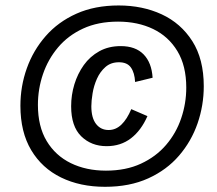

<svg xmlns="http://www.w3.org/2000/svg" viewBox="-20 -682 807 713"><path d="M370 11.7Q277.5 11.7 206.7 -22.9Q135.8 -57.5 95.8 -124.6Q55.8 -191.7 55.8 -289.2Q55.8 -361.7 79.6 -428.3Q103.3 -495 149.6 -547.9Q195.8 -600.8 263.8 -631.2Q331.7 -661.7 420.8 -661.7Q509.2 -661.7 580.4 -628.8Q651.7 -595.8 694.2 -529.2Q736.7 -462.5 736.7 -361.7Q736.7 -290.8 713.8 -224.2Q690.8 -157.5 645 -104.2Q599.2 -50.8 530.4 -19.6Q461.7 11.7 370 11.7ZM373.3 -48.3Q447.5 -48.3 503.3 -74.2Q559.2 -100 596.7 -143.8Q634.2 -187.5 652.9 -242.9Q671.7 -298.3 671.7 -356.7Q671.7 -437.5 638.8 -492.1Q605.8 -546.7 548.8 -574.2Q491.7 -601.7 418.3 -601.7Q344.2 -601.7 288.3 -575.8Q232.5 -550 195.4 -505.8Q158.3 -461.7 139.6 -406.7Q120.8 -351.7 120.8 -292.5Q120.8 -212.5 153.3 -158.3Q185.8 -104.2 242.9 -76.2Q300 -48.3 373.3 -48.3ZM375.8 -139.2Q319.2 -139.2 281.7 -175.8Q244.2 -212.5 244.2 -287.5Q244.2 -329.2 256.2 -368.8Q268.3 -408.3 291.2 -440.4Q314.2 -472.5 348.8 -491.7Q383.3 -510.8 428.3 -510.8Q483.3 -510.8 513.3 -480Q543.3 -449.2 546.7 -393.3L481.7 -377.5Q480 -411.7 466.2 -431.2Q452.5 -450.8 421.7 -450.8Q391.7 -450.8 371.7 -433.3Q351.7 -415.8 340 -389.6Q328.3 -363.3 323.8 -335.4Q319.2 -307.5 319.2 -287.5Q319.2 -244.2 336.7 -221.7Q354.2 -199.2 383.3 -199.2Q410 -199.2 430.8 -219.2Q451.7 -239.2 467.5 -276.7L527.5 -250.8Q504.2 -197.5 466.2 -168.3Q428.3 -139.2 375.8 -139.2Z"/></svg>

Font: Familjen Grotesk
Style: Italic
Weight: 400
Italic angle: -9.46201°
Designer: Anders Wikstroem, Jonas Baeckman, Matilda Gysing, Kristian Moeller
Foundry: Familjen STHLM AB
Version: Version 2.000